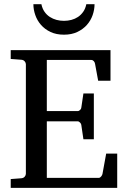

<svg xmlns="http://www.w3.org/2000/svg" viewBox="-20 -915 623 935"><path d="M32.2 0V-43L84 -46.9Q94.7 -47.9 100.3 -54.7Q106 -61.5 106 -68.8V-602.1Q106 -609.4 100.3 -616.2Q94.7 -623 84 -624L32.2 -627.9V-670.9H518.1V-522H458L442.9 -604Q441.9 -611.3 436.8 -617.2Q431.6 -623 424.8 -623H208V-374H357.9Q364.7 -374 370.4 -379.9Q376 -385.7 376 -391.1L386.2 -460H437V-236.8H386.2L376 -306.2Q376 -311.5 370.1 -317.9Q364.3 -324.2 357.9 -324.2H208V-48.8H460.9Q467.3 -48.8 472.7 -55.7Q478 -62.5 479 -67.9L497.1 -167H550.8V0ZM291.5 -813.5Q310.1 -813.5 327.6 -818.1Q345.2 -822.8 359.9 -832.5Q374.5 -842.3 385.3 -857.7Q396 -873 400.4 -894.5H440.4Q440.4 -868.2 431.2 -841.6Q421.9 -814.9 403.1 -793.7Q384.3 -772.5 356.4 -759.3Q328.6 -746.1 291.5 -746.1Q253.9 -746.1 226.1 -759.3Q198.2 -772.5 179.7 -793.7Q161.1 -814.9 151.9 -841.6Q142.6 -868.2 142.6 -894.5H181.6Q186 -873 196.8 -857.7Q207.5 -842.3 222.7 -832.5Q237.8 -822.8 255.4 -818.1Q272.9 -813.5 291.5 -813.5Z"/></svg>

Font: Tagmukay Beta
Style: Regular
Weight: 400
Designer: Peter Martin
Foundry: SIL International
Version: Version 2.000; dev 82b92eM